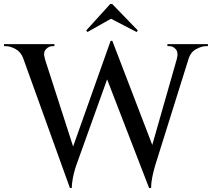

<svg xmlns="http://www.w3.org/2000/svg" viewBox="-38 -919 1052 953"><path d="M54 -694H163L340 -145L309 14ZM520 -716 531 -629 340 -97Q340 -97 334.5 -79.5Q329 -62 324 -37Q319 -12 318 14H309L287 -85L511 -716ZM520 -715 733 -160 702 14 474 -576ZM919 -694 732 -97Q732 -97 727 -79Q722 -61 717 -35.5Q712 -10 712 14H702L685 -85L859 -694ZM840 -628Q848 -658 835 -674Q822 -690 802 -690H793V-700H994V-690Q994 -690 990 -690Q986 -690 986 -690Q963 -690 936 -675.5Q909 -661 898 -628ZM185 -628H78Q66 -661 39.5 -675.5Q13 -690 -10 -690Q-10 -690 -14 -690Q-18 -690 -18 -690V-700H232V-690H223Q204 -690 189.5 -674Q175 -658 185 -628ZM390 -768 396 -760 513 -826 640 -760 646 -768 519 -899H509Z"/></svg>

Font: Cinzel Medium
Style: Regular
Weight: 500
Designer: Natanael Gama
Version: Version 2.000